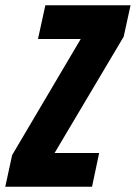

<svg xmlns="http://www.w3.org/2000/svg" viewBox="-45 -708 515 728"><path d="M-25 0 1 -120 261 -560H99L127 -688H450L424 -569L162 -128H331L304 0Z"/></svg>

Font: Saira Condensed ExtraBold
Style: Italic
Weight: 800
Width: 3
Italic angle: -12°
Designer: Hector Gatti with collaboration of the Omnibus-Type team
Foundry: Omnibus-Type
Version: Version 1.101